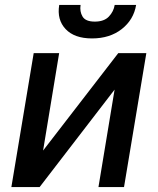

<svg xmlns="http://www.w3.org/2000/svg" viewBox="-20 -762 642 782"><path d="M155.5 -148.8 461.6 -545.5H576L485.1 0H381L446.7 -397L141.3 0H26.3L117.2 -545.5H220.9ZM447.1 -741.8H534.4Q524.5 -681.8 475.9 -643.6Q427.2 -605.5 354.8 -605.5Q283 -605.5 247.2 -643.6Q211.3 -681.8 221.2 -741.8H308.2Q304 -715.2 316.2 -694.6Q328.5 -674 366.1 -674Q403.8 -674 423.3 -694.4Q442.8 -714.8 447.1 -741.8Z"/></svg>

Font: Inter UI Medium
Style: Italic
Weight: 500
Italic angle: 9.39999°
Designer: Rasmus Andersson
Foundry: rsms
Version: 3.2;8d6f07862